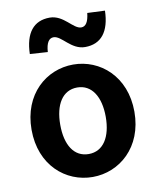

<svg xmlns="http://www.w3.org/2000/svg" viewBox="-92 -904 810 989"><g transform="rotate(-10 313.0 -409.5)"><path d="M313 14C453 14 582 -94 582 -280C582 -466 453 -574 313 -574C172 -574 44 -466 44 -280C44 -94 172 14 313 14ZM313 -106C236 -106 194 -174 194 -280C194 -385 236 -454 313 -454C389 -454 432 -385 432 -280C432 -174 389 -106 313 -106ZM390 -652C475 -652 520 -710 523 -819L431 -823C426 -777 412 -755 388 -755C346 -755 309 -833 236 -833C151 -833 106 -775 103 -666L196 -660C199 -708 214 -730 238 -730C280 -730 317 -652 390 -652Z"/></g></svg>

Font: Noto Sans JP
Style: Bold
Weight: 700
Designer: Ryoko NISHIZUKA 西塚涼子 (kana, bopomofo & ideographs); Paul D. Hunt (Latin, Greek & Cyrillic); Sandoll Communications 산돌커뮤니
Foundry: Adobe
Version: Version 2.004;hotconv 1.0.118;makeotfexe 2.5.65603